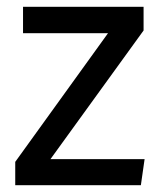

<svg xmlns="http://www.w3.org/2000/svg" viewBox="-20 -547 472 567"><path d="M404 -457 129 -77H407L396 0H25V-69L299 -449H48V-527H404Z"/></svg>

Font: Fira GO
Style: Regular
Weight: 400
Designer: Carrois Corporate
Foundry: Carrois Corporate GbR
Version: Version 0.300